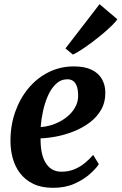

<svg xmlns="http://www.w3.org/2000/svg" viewBox="-20 -887 581 918"><path d="M452.5 -102Q439 -81 409.2 -54.5Q379.5 -28 335.5 -8.5Q291.5 11 234 11Q178 11 139 -8Q100 -27 75.8 -59Q51.5 -91 40.8 -131Q30 -171 30 -212.5Q30 -288 53 -352.8Q76 -417.5 117 -466.2Q158 -515 213.2 -542.2Q268.5 -569.5 333 -569.5Q385 -569.5 418 -553.5Q451 -537.5 467 -509.5Q483 -481.5 483.5 -447.5Q484.5 -399.5 464 -363.2Q443.5 -327 409 -301.2Q374.5 -275.5 333 -259Q291.5 -242.5 250 -234.5Q208.5 -226.5 174 -225.5Q173.5 -190.5 179 -161.2Q184.5 -132 196.8 -110.8Q209 -89.5 228.2 -77.8Q247.5 -66 273.5 -66Q308 -66 336 -77.8Q364 -89.5 386.2 -108Q408.5 -126.5 425.5 -146.5ZM303 -508Q271 -508 247.8 -486Q224.5 -464 209.2 -429.2Q194 -394.5 185.5 -355Q177 -315.5 174.5 -279.5Q196 -280.5 220.8 -287.5Q245.5 -294.5 269.2 -307.5Q293 -320.5 312.5 -339.2Q332 -358 343.5 -382.2Q355 -406.5 353.5 -436.5Q352.5 -472 339.5 -490Q326.5 -508 303 -508ZM293 -655.5 456 -867 541 -795Q535 -785 517.2 -767.2Q499.5 -749.5 474.8 -728.5Q450 -707.5 422.8 -687Q395.5 -666.5 370.8 -650.2Q346 -634 328.5 -626Z"/></svg>

Font: Merriweather 20pt
Style: Bold Italic
Weight: 700
Italic angle: -7.8°
Version: Version 2.101